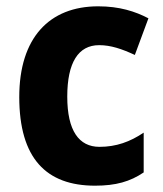

<svg xmlns="http://www.w3.org/2000/svg" viewBox="-20 -578 517 608"><path d="M281 10C347 10 392 -3 435 -32V-158C392 -129 348 -113 295 -113C230 -113 193 -164 193 -272C193 -380 228 -435 294 -435C331 -435 366 -423 407 -404L450 -520C408 -542 358 -558 291 -558C136 -558 41 -458 41 -271C41 -77 126 10 281 10Z"/></svg>

Font: Noto Sans Armenian SemiCondensed Medium
Style: Regular
Weight: 500
Width: 4
Designer: Monotype Design Team
Foundry: Monotype Imaging Inc.
Version: Version 2.008